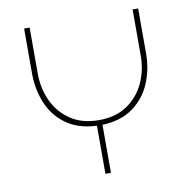

<svg xmlns="http://www.w3.org/2000/svg" viewBox="-79 -776 842 854"><g transform="rotate(-10 342.5 -349.5)"><path d="M329 0V-217Q245 -221 191 -260Q137 -299 111 -361.5Q85 -424 85 -496V-699H110V-490Q110 -424 136.5 -367Q163 -310 215 -275Q267 -240 343 -240Q419 -240 470.5 -275Q522 -310 548.5 -367Q575 -424 575 -490V-699H600V-496Q600 -424 573.5 -361.5Q547 -299 492.5 -259.5Q438 -220 354 -217V0Z"/></g></svg>

Font: MuseoModerno Thin
Style: Regular
Weight: 100
Designer: Pablo Cosgaya, Héctor Gatti, Marcela Romero, and the Authors of The MuseoModerno Project.
Foundry: Omnibus-Type Team
Version: Version 1.003